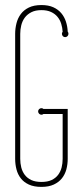

<svg xmlns="http://www.w3.org/2000/svg" viewBox="-20 -730 319 760"><path d="M248 -101.1Q248 -79.6 242.7 -59.6Q237.3 -39.6 225.1 -24.2Q212.9 -8.8 192.9 0.5Q172.9 9.8 144 9.8Q114.3 9.8 94.2 0.5Q74.2 -8.8 62.3 -24.2Q50.3 -39.6 45.2 -59.6Q40 -79.6 40 -101.1V-596.2Q40 -617.2 45.2 -637.7Q50.3 -658.2 62.3 -674.3Q74.2 -690.4 94.2 -700.2Q114.3 -710 144 -710Q171.9 -710 191.2 -701.2Q210.4 -692.4 222.7 -677.7Q234.9 -663.1 241 -644.3Q247.1 -625.5 248 -605Q249.5 -603.5 250.2 -601.1Q251 -598.6 251 -596.2Q251 -590.8 247.1 -586.9Q243.2 -583 237.8 -583Q232.4 -583 228.8 -586.9Q225.1 -590.8 225.1 -596.2Q225.1 -601.1 228 -604Q227.1 -620.1 222.4 -635.5Q217.8 -650.9 207.8 -663.1Q197.8 -675.3 182.1 -682.6Q166.5 -689.9 144 -689.9Q120.1 -689.9 104 -681.6Q87.9 -673.3 78.1 -660.2Q68.4 -647 64.2 -630.1Q60.1 -613.3 60.1 -596.2V-101.1Q60.1 -83.5 64.2 -67.1Q68.4 -50.8 78.1 -37.8Q87.9 -24.9 104 -17.3Q120.1 -9.8 144 -9.8Q168 -9.8 184.1 -17.3Q200.2 -24.9 210 -37.8Q219.7 -50.8 223.9 -67.1Q228 -83.5 228 -101.1V-278.8H151.9Q148.9 -275.9 144 -275.9Q138.7 -275.9 134.8 -279.8Q130.9 -283.7 130.9 -289.1Q130.9 -294.4 134.8 -298.1Q138.7 -301.8 144 -301.8Q148.9 -301.8 151.9 -298.8H248Z"/></svg>

Font: Wire One
Style: Regular
Weight: 400
Designer: Alexei Vanyashin, Gayaneh Bagdasaryan
Foundry: Cyreal Type Foundry
Version: Version 1.000